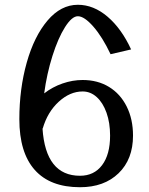

<svg xmlns="http://www.w3.org/2000/svg" viewBox="-20 -781 623 804"><path d="M441 -213Q441 -134 407.5 -89.5Q374 -45 315 -45Q171 -45 158 -243H159Q179 -312 226 -355Q273 -398 326 -398Q359 -398 385 -374.5Q411 -351 426 -309Q441 -267 441 -213ZM537 -213Q537 -282 510.5 -335Q484 -388 436.5 -417Q389 -446 326 -446Q284 -446 242 -431.5Q200 -417 165 -390Q176 -472 199.5 -546.5Q223 -621 252 -667Q281 -713 306 -713Q333 -713 371 -669.5Q409 -626 443 -554L529 -574Q489 -661 430.5 -711Q372 -761 306 -761Q235 -761 179 -695Q123 -629 92 -519Q61 -409 61 -282Q61 -142 125.5 -69.5Q190 3 315 3Q416 3 476.5 -55.5Q537 -114 537 -213Z"/></svg>

Font: LXGW Marker Gothic
Style: Regular
Weight: 400
Version: Version 1.001